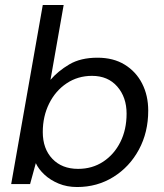

<svg xmlns="http://www.w3.org/2000/svg" viewBox="-20 -740 659 772"><path d="M290 12Q249 12 215.5 -2Q182 -16 158.5 -38Q135 -60 124 -84L101 0H25L152 -720H236L183 -419Q213 -454 258.5 -481Q304 -508 372 -508Q436 -508 481.5 -480Q527 -452 551.5 -404Q576 -356 576 -295Q576 -208 538.5 -138.5Q501 -69 436 -28.5Q371 12 290 12ZM294 -61Q351 -61 395 -90Q439 -119 464 -169Q489 -219 489 -283Q489 -349 451.5 -392Q414 -435 350 -435Q293 -435 248 -405Q203 -375 177.5 -323.5Q152 -272 152 -209Q152 -142 190.5 -101.5Q229 -61 294 -61Z"/></svg>

Font: DeepMind Sans
Style: Italic
Weight: 400
Italic angle: -10°
Designer: Jonny Pinhorn / Modifications: Colophon Foundry
Foundry: Colophon Foundry
Version: Version 1.002; ttfautohint (v1.8.2)